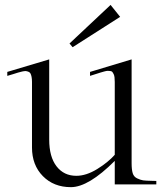

<svg xmlns="http://www.w3.org/2000/svg" viewBox="-20 -754 674 785"><path d="M9.8 -443.8V-460L181.2 -511.2V-183.1Q181.2 -112.8 211.2 -74Q241.2 -35.2 292 -35.2Q332.5 -35.2 377.2 -62.7Q421.9 -90.3 449.2 -121.1V-418.9Q449.2 -430.2 448.2 -438Q447.3 -445.8 444.6 -451.2Q441.9 -456.5 439.5 -459.7Q437 -462.9 430.9 -463.6Q424.8 -464.4 420.4 -464.4Q416 -464.4 406.7 -461.9Q397.5 -459.5 390.6 -457.3Q383.8 -455.1 370.6 -450.9Q357.4 -446.8 348.1 -443.8V-460L518.1 -511.2V-86.9Q518.1 -61 522.5 -46.1Q526.9 -31.2 540.8 -24.7Q554.7 -18.1 565.4 -16.6Q576.2 -15.1 603 -14.6Q613.8 -14.2 619.1 -14.2V0H449.2V-96.2Q341.8 11.2 270 11.2Q199.7 11.2 155.3 -33.9Q110.8 -79.1 110.8 -150.9V-418.9Q110.8 -431.2 109.1 -439.7Q107.4 -448.2 104.7 -453.4Q102.1 -458.5 96.2 -460.7Q90.3 -462.9 85.7 -463.4Q81.1 -463.9 71 -461.7Q61 -459.5 54 -457.3Q46.9 -455.1 33 -450.7Q19 -446.3 9.8 -443.8ZM264.2 -576.2 276.9 -561 471.2 -685.1 432.1 -733.9Z"/></svg>

Font: Ortica Linear Light
Style: Regular
Weight: 300
Designer: Benedetta Bovani
Foundry: Collletttivo
Version: Version 2.000;Glyphs 3.1.2 (3151)